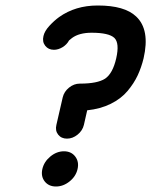

<svg xmlns="http://www.w3.org/2000/svg" viewBox="-20 -678 600 698"><path d="M163 -109Q186 -128 212.5 -128Q239 -128 253.5 -109Q268 -90 262 -63.5Q256 -37 233 -18.5Q210 0 183.5 0Q157 0 142.5 -18.5Q128 -37 134 -63.5Q140 -90 163 -109ZM231 -531Q231 -531 231 -531ZM270 -374Q271 -374 271 -374Q334 -374 362 -392Q390 -411 402.5 -466Q415 -521 396 -540Q376 -559 313 -559Q268 -559 242 -540Q233 -533 231 -531Q223 -516 207.5 -506.5Q192 -497 176 -497Q156 -497 144.5 -511.5Q133 -526 138 -547Q142 -565 159.5 -584Q177 -603 195 -616Q254 -658 335 -658Q335 -658 336 -658Q433 -658 475 -618Q526 -570 502 -466Q494 -433 480.5 -404Q467 -375 443.5 -347Q420 -319 382.5 -300.5Q345 -282 297 -277L285 -224Q280 -203 262 -188.5Q244 -174 223.5 -174Q203 -174 191.5 -188.5Q180 -203 185 -224L208 -324Q213 -345 231 -359.5Q249 -374 270 -374Z"/></svg>

Font: Brass Mono
Style: Bold Italic
Weight: 700
Italic angle: -13°
Monospace: yes
Version: Version 1.000; ttfautohint (v1.8.3) -l 8 -r 50 -G 200 -x 14 